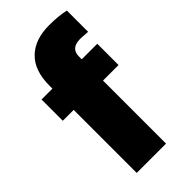

<svg xmlns="http://www.w3.org/2000/svg" viewBox="-233 -797 854 854"><g transform="rotate(-45 194.0 -370.0)"><path d="M362.3 -396.5H264.6V0H80.1V-396.5H11.7V-530.3H80.1V-548.8Q80.1 -643.6 129.9 -691.9Q179.7 -740.2 268.6 -740.2Q326.7 -740.2 371.1 -730.5V-596.7Q335.9 -599.6 325.2 -599.6Q264.6 -599.6 264.6 -548.8V-530.3H362.3Z"/></g></svg>

Font: Pretendard GOV Black
Style: Regular
Weight: 900
Designer: Base glyphs from Inter by Rasmus Andersson; Hangeul glyphs from Noto Sans CJK(Source Han Sans) by Jang Soo-young and Kan
Foundry: Kil Hyung-jin
Version: Version 1.309